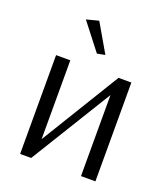

<svg xmlns="http://www.w3.org/2000/svg" viewBox="-133 -819 798 913"><g transform="rotate(20 265.5 -362.0)"><path d="M150 -708 212 -724 295 -581 255 -573ZM391 -500H456V0H383V-410L131 0H75V-500H147V-101Z"/></g></svg>

Font: Arsenal
Style: Regular
Weight: 400
Designer: Andrij Shevchenko
Foundry: Stairsfor.com
Version: Version 1.000